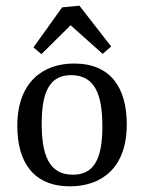

<svg xmlns="http://www.w3.org/2000/svg" viewBox="-20 -649 508 677"><path d="M341 -203C341 -83 308 -33 237 -33C152 -33 127 -104 127 -213C127 -333 160 -384 231 -384C316 -384 341 -313 341 -203ZM41 -205C41 -77 98 8 227 8C338 8 427 -57 427 -210C427 -339 371 -425 241 -425C131 -425 41 -359 41 -205ZM126 -458 229 -560 342 -459 372 -485 260 -629 199 -623 98 -482Z"/></svg>

Font: Yrsa
Style: Regular
Weight: 400
Designer: Anna Giedrys (Yrsa+Rasa design), David Brezina (Yrsa art-direction, Rasa art-direction, design)
Foundry: Rosetta Type Foundry
Version: Version 1.001;PS 1.1;hotconv 1.0.88;makeotf.lib2.5.647800